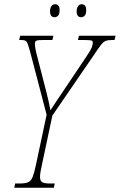

<svg xmlns="http://www.w3.org/2000/svg" viewBox="-20 -882 563 902"><path d="M47 0 51 -20H74Q99 -20 112.5 -26Q126 -32 133.5 -51Q141 -70 149 -108L199 -343L121 -641Q111 -677 105.5 -685.5Q100 -694 80 -694H70L75 -714H231L226 -694H181Q159 -694 151.5 -691Q144 -688 144 -677Q144 -668 146 -655.5Q148 -643 154 -620L199 -445Q204 -426 208.5 -405Q213 -384 217 -364Q230 -384 244 -405Q258 -426 271 -445L385 -615Q407 -647 411.5 -660.5Q416 -674 416 -681Q416 -690 409 -692Q402 -694 375 -694H346L351 -714H523L518 -694H505Q486 -694 475.5 -689.5Q465 -685 453.5 -670Q442 -655 420 -622L226 -339L177 -108Q168 -69 168 -51Q168 -32 178.5 -26Q189 -20 214 -20H237L233 0ZM362 -801Q340 -801 340 -829Q340 -843 346.5 -852.5Q353 -862 364 -862Q385 -862 385 -834Q385 -815 377.5 -808Q370 -801 362 -801ZM237 -801Q215 -801 215 -829Q215 -843 221 -852.5Q227 -862 239 -862Q260 -862 260 -834Q260 -815 252.5 -808Q245 -801 237 -801Z"/></svg>

Font: Noto Serif ExtraCondensed Thin
Style: Italic
Weight: 100
Width: 2
Italic angle: -12°
Designer: Monotype Design Team
Foundry: Monotype Imaging Inc.
Version: Version 2.013